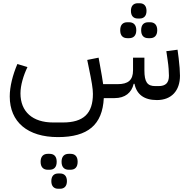

<svg xmlns="http://www.w3.org/2000/svg" viewBox="-20 -604 1173 1182"><path d="M403 441H414C441 441 458 426 458 392C458 358 441 343 414 343H403C377 343 359 358 359 392C359 426 377 441 403 441ZM338 558H350C375 558 392 543 392 511C392 479 375 464 350 464H338C313 464 296 479 296 511C296 543 313 558 338 558ZM274 441H285C312 441 329 426 329 392C329 358 312 343 285 343H274C248 343 230 358 230 392C230 426 248 441 274 441ZM893 -369H904C930 -369 948 -384 948 -418C948 -452 930 -467 904 -467H893C866 -467 849 -452 849 -418C849 -384 866 -369 893 -369ZM764 -369H775C801 -369 819 -384 819 -418C819 -452 801 -467 775 -467H764C737 -467 720 -452 720 -418C720 -384 737 -369 764 -369ZM828 -490H840C865 -490 882 -505 882 -537C882 -569 865 -584 840 -584H828C803 -584 786 -569 786 -537C786 -505 803 -490 828 -490ZM946 12C1036 12 1088 -46 1088 -138C1088 -164 1085 -204 1080 -245L1073 -298L1004 -289L1012 -234C1018 -195 1020 -159 1020 -138C1020 -94 1000 -74 956 -74H936C887 -74 869 -99 869 -171V-249H799V-171C799 -110 768 -86 705 -86H615C611 -114 605 -151 595 -205L587 -249L517 -235L526 -191C545 -100 552 -58 552 -26C552 95 494 150 367 150H307C181 150 106 84 106 -29C106 -79 124 -139 149 -191L87 -210C58 -142 40 -71 40 -10C40 147 150 240 337 240C521 240 611 164 619 0H685C750 0 790 -33 803 -88H808C821 -23 867 12 946 12Z"/></svg>

Font: IBM Plex Arabic
Style: Regular
Weight: 400
Designer: Mike Abbink, Paul van der Laan, Pieter van Rosmalen, Wael Morcos, Khajak Apelian
Foundry: Bold Monday
Version: Version 1.0